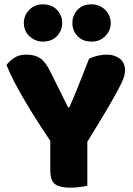

<svg xmlns="http://www.w3.org/2000/svg" viewBox="-20 -861 614 886"><path d="M383 -4Q372 -1 349 2Q326 5 304 5Q258 5 235 -10.5Q212 -26 212 -76V-211Q187 -248 158 -293Q129 -338 101 -385Q73 -432 49 -477.5Q25 -523 10 -561Q23 -579 45.5 -594Q68 -609 101 -609Q140 -609 164.5 -593Q189 -577 211 -533L294 -366H300Q314 -397 324.5 -422.5Q335 -448 345 -473.5Q355 -499 366 -526.5Q377 -554 391 -590Q409 -599 431 -604Q453 -609 473 -609Q508 -609 532.5 -590.5Q557 -572 557 -535Q557 -523 552 -506Q547 -489 529 -454.5Q511 -420 476.5 -361Q442 -302 383 -207ZM90 -755Q90 -790 115 -815.5Q140 -841 177 -841Q219 -841 243 -815.5Q267 -790 267 -755Q267 -720 243 -694.5Q219 -669 177 -669Q159 -669 143 -676Q127 -683 115 -694.5Q103 -706 96.5 -721.5Q90 -737 90 -755ZM314 -755Q314 -790 337.5 -815.5Q361 -841 403 -841Q422 -841 438 -834Q454 -827 466 -815Q478 -803 484.5 -787.5Q491 -772 491 -755Q491 -720 466 -694.5Q441 -669 403 -669Q361 -669 337.5 -694.5Q314 -720 314 -755Z"/></svg>

Font: Baloo
Style: Regular
Weight: 400
Designer: Sarang Kulkarni and Ek Type
Foundry: Ek Type
Version: Version 1.443;PS 1.000;hotconv 16.6.51;makeotf.lib2.5.65220;